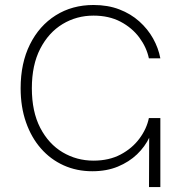

<svg xmlns="http://www.w3.org/2000/svg" viewBox="-20 -757 739 777"><path d="M353.5 -64Q290.5 -64 237.5 -87.9Q184.6 -111.8 145.8 -156Q106.9 -200.2 85.2 -262.2Q63.5 -324.2 63.5 -399.9Q63.5 -501.5 101.1 -577.1Q138.7 -652.8 205.3 -694.8Q272 -736.8 358.4 -736.8Q416.5 -736.8 462.9 -719Q509.3 -701.2 543.7 -670.4Q578.1 -639.6 599.6 -601.1Q621.1 -562.5 628.9 -521H582.5Q573.2 -565.4 543.9 -605Q514.6 -644.5 467.8 -669.2Q420.9 -693.8 358.4 -693.8Q290 -693.8 233.4 -659.7Q176.8 -625.5 142.8 -559.8Q108.9 -494.1 108.9 -399.9Q108.9 -305.2 142.8 -239.7Q176.8 -174.3 233.6 -140.6Q290.5 -106.9 358.4 -106.9Q421.4 -106.9 468.3 -131.8Q515.1 -156.7 544.4 -196.3Q573.7 -235.8 582.5 -279.3H605.5Q603 -240.2 585 -201.9Q566.9 -163.6 534.7 -132.6Q502.4 -101.6 457 -82.8Q411.6 -64 353.5 -64ZM583 0 584 -279.3H628.9V0Z"/></svg>

Font: Inter 17pt ExtraLight
Style: Regular
Weight: 250
Version: Version 4.001;git-66647c0bb